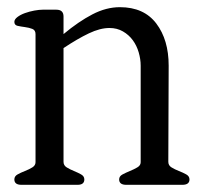

<svg xmlns="http://www.w3.org/2000/svg" viewBox="-20 -515 593 535"><path d="M508 -15Q508 0 488 0H332Q312 0 312 -15Q312 -24 321.5 -29Q331 -34 342 -38.5Q353 -43 362.5 -48.5Q372 -54 372 -63V-332Q372 -350 366.5 -369Q361 -388 350 -403Q339 -418 322.5 -427.5Q306 -437 285 -437Q259 -437 227.5 -422Q196 -407 157 -381V-64Q157 -54 166 -48.5Q175 -43 186 -38.5Q197 -34 206 -29Q215 -24 215 -15Q215 0 196 0H40Q20 0 20 -15Q20 -24 29 -29Q38 -34 49.5 -38.5Q61 -43 70 -48.5Q79 -54 79 -63V-420Q79 -431 70 -434.5Q61 -438 49.5 -439.5Q38 -441 29 -443Q20 -445 20 -454Q20 -461 28.5 -467.5Q37 -474 49.5 -478.5Q62 -483 75.5 -485.5Q89 -488 99 -488H137Q157 -488 157 -469V-420Q199 -455 237.5 -475Q276 -495 314 -495Q381 -495 415.5 -449.5Q450 -404 450 -332L449 -64Q449 -54 458 -48.5Q467 -43 478.5 -38.5Q490 -34 499 -29Q508 -24 508 -15Z"/></svg>

Font: Jura
Style: Regular
Weight: 400
Designer: Ed Merritt
Foundry: Ten by Twenty
Version: Version 1.007